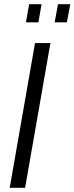

<svg xmlns="http://www.w3.org/2000/svg" viewBox="-20 -890 353 910"><path d="M26 0 146 -686H219L99 0ZM103 -784 118 -870H177L162 -784ZM239 -784 255 -870H313L297 -784Z"/></svg>

Font: Archivo Condensed Light
Style: Italic
Weight: 300
Width: 3
Italic angle: -10°
Designer: Hector Gatti
Foundry: Omnibus-Type
Version: Version 2.001